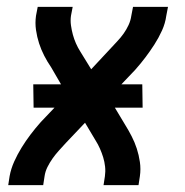

<svg xmlns="http://www.w3.org/2000/svg" viewBox="-20 -540 540 560"><path d="M4 0 8 -26Q12 -48 21.5 -69Q31 -90 43 -109.5Q55 -129 69 -147.5Q83 -166 99 -184L139 -226H78L77 -294H158L129 -344Q118 -360 109 -377.5Q100 -395 94 -413.5Q88 -432 85 -452.5Q82 -473 85 -494L90 -520H192L187 -494Q185 -480 187 -466Q189 -452 192.5 -439Q196 -426 201.5 -413.5Q207 -401 214 -390L246 -338L301 -397Q311 -408 321.5 -419Q332 -430 340.5 -442Q349 -454 355 -467Q361 -480 363 -494L368 -520H470L465 -494Q462 -472 452.5 -451Q443 -430 430.5 -410.5Q418 -391 404 -372.5Q390 -354 374 -336L334 -294H395L396 -226H315L345 -176Q355 -160 364 -142.5Q373 -125 379 -106.5Q385 -88 388 -67.5Q391 -47 388 -26L384 0H282L286 -26Q288 -40 286.5 -54Q285 -68 281 -81Q277 -94 271.5 -106.5Q266 -119 259 -130L228 -182L172 -123Q162 -112 152 -101Q142 -90 133.5 -78Q125 -66 118.5 -53Q112 -40 110 -26L106 0Z"/></svg>

Font: Iosevka Curly Semibold
Style: Italic
Weight: 600
Italic angle: -9°
Monospace: yes
Designer: Belleve Invis
Foundry: Belleve Invis
Version: Version 22.1.2; ttfautohint (v1.8.4)